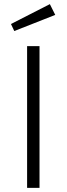

<svg xmlns="http://www.w3.org/2000/svg" viewBox="-20 -908 322 928"><path d="M171 0H111V-685H171ZM247 -836 49 -758 33 -792 221 -888Z"/></svg>

Font: Statis Sans Light
Style: Regular
Weight: 300
Designer: bBox Type GmbH
Foundry: bBox Type GmbH
Version: Version 1.000